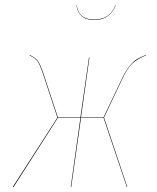

<svg xmlns="http://www.w3.org/2000/svg" viewBox="-20 -746 625 766"><path d="M286.1 -726.1 285.2 -725.1Q288.1 -697.8 305.7 -681.9Q323.2 -666 356 -666Q418 -666 441.9 -725.1L440.9 -726.1Q418.5 -668 356 -668Q293.5 -668 286.1 -726.1ZM562 -526.9V-524.9Q526.9 -510.3 507.6 -492.4Q488.3 -474.6 465.8 -426.8L395 -276.9L487.8 0H485.8L393.1 -275.9H303.2L264.2 0H262.2L300.8 -275.9H210.9L34.2 0H30.8L209 -276.9L151.9 -450.2Q139.2 -488.3 129.9 -501.2Q120.6 -514.2 98.1 -524.9V-526.9Q121.1 -516.1 131.1 -502.7Q141.1 -489.3 153.8 -451.2L210.9 -277.8H300.8L335 -517.1H336.9L303.2 -277.8H393.1L463.9 -426.8Q480 -460.9 495.1 -480.2Q510.3 -499.5 523.7 -508.1Q537.1 -516.6 562 -526.9Z"/></svg>

Font: Fira Sans Compressed Two
Style: Italic
Weight: 100
Width: 3
Italic angle: -8°
Designer: Carrois Corporate & Edenspiekermann AG
Foundry: Carrois Corporate GbR & Edenspiekermann AG
Version: Version 4.203;PS 004.203;hotconv 1.0.88;makeotf.lib2.5.64775